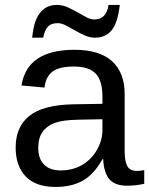

<svg xmlns="http://www.w3.org/2000/svg" viewBox="-20 -737 596 767"><path d="M202.1 9.8C244.8 9.8 281 1.4 310.8 -15.4C340.6 -32.1 366.7 -60.7 389.2 -101.1H392.1C394 -64.6 402.4 -37.8 417.2 -20.8C432 -3.7 455.7 4.9 488.3 4.9C511.4 4.9 534 2.3 556.2 -2.9V-57.6C545.4 -55.3 535.8 -54.2 527.3 -54.2C508.1 -54.2 495.1 -60.8 488.3 -74C481.4 -87.2 478 -106.8 478 -132.8V-360.4C478 -418 461.3 -462 427.7 -492.4C394.2 -522.9 344.2 -538.1 277.8 -538.1C151.5 -538.1 80.9 -490.6 65.9 -395.5L157.7 -387.2C161.3 -416.5 172 -437.8 189.9 -451.2C207.8 -464.5 236.5 -471.2 275.9 -471.2C314.9 -471.2 343.6 -461.9 361.8 -443.4C380 -424.8 389.2 -394 389.2 -351.1V-322.3L270.5 -320.3C190.4 -318.4 132.4 -302.7 96.4 -273.4C60.5 -244.1 42.5 -202.1 42.5 -147.5C42.5 -98.6 55.8 -60.2 82.5 -32.2C109.2 -4.2 149.1 9.8 202.1 9.8ZM222.2 -56.2C193.5 -56.2 171.5 -64 156 -79.6C140.5 -95.2 132.8 -117.4 132.8 -146C132.8 -172.4 138.5 -193.7 149.9 -210C161.3 -226.2 177.7 -238.3 199 -246.1C220.3 -253.9 251.6 -258.1 293 -258.8L389.2 -260.7V-217.3C389.2 -190.3 381.9 -164 367.4 -138.4C352.9 -112.9 333.2 -92.8 308.1 -78.1C283 -63.5 254.4 -56.2 222.2 -56.2ZM359.9 -586.4C387.5 -586.4 409.5 -596.2 425.8 -615.7C442.1 -635.3 453 -669.1 458.5 -717.3H413.6C408 -678.5 389 -659.2 356.4 -659.2C346.7 -659.2 336.2 -662.2 325 -668.2L289.1 -688.2C276.4 -695.6 263.2 -702.2 249.5 -708.3C235.8 -714.3 221.8 -717.3 207.5 -717.3C187 -717.3 170.2 -712.3 157 -702.4C143.8 -692.5 133.3 -679 125.5 -661.9C117.7 -644.8 112 -619.6 108.4 -586.4H152.8C155.8 -605 161.6 -619.3 170.4 -629.4C179.2 -639.5 192.5 -644.5 210.4 -644.5C220.5 -644.5 231.4 -641.5 242.9 -635.5C254.5 -629.5 266.6 -622.8 279.3 -615.5C292 -608.2 305.2 -601.5 318.8 -595.5C332.5 -589.4 346.2 -586.4 359.9 -586.4Z"/></svg>

Font: Arimo
Style: Regular
Weight: 400
Designer: Steve Matteson
Foundry: Monotype Imaging Inc.
Version: Version 1.32